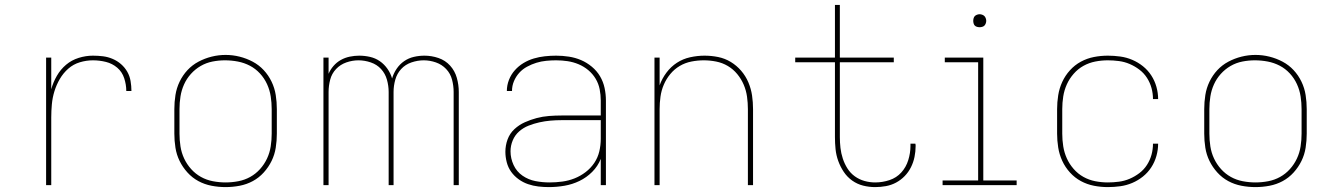

<svg xmlns="http://www.w3.org/2000/svg" viewBox="-20 -755 5440 783"><path d="M168 0V-520H189V-391Q197 -420 212 -446Q227 -472 249.5 -491Q272 -510 301 -519Q330 -528 359 -528Q380 -528 400 -525.5Q420 -523 439 -515Q458 -507 473.5 -493.5Q489 -480 499 -462.5Q509 -445 512.5 -424.5Q516 -404 516 -384H495Q495 -410 486.5 -436Q478 -462 458 -479Q438 -496 412 -502.5Q386 -509 359 -509Q332 -509 305.5 -501Q279 -493 258.5 -475Q238 -457 224 -433Q210 -409 202 -383Q194 -357 191.5 -330Q189 -303 189 -276V0Z M900 8Q871 8 842.5 2.5Q814 -3 789 -16.5Q764 -30 744.5 -51.5Q725 -73 712.5 -98.5Q700 -124 695.5 -152.5Q691 -181 691 -210V-310Q691 -339 695.5 -367.5Q700 -396 712.5 -422Q725 -448 744.5 -469Q764 -490 789.5 -503.5Q815 -517 843 -524Q871 -531 900 -531Q929 -531 957 -524Q985 -517 1010.5 -503.5Q1036 -490 1055.5 -469Q1075 -448 1087.5 -422Q1100 -396 1104.5 -367.5Q1109 -339 1109 -310V-210Q1109 -181 1104.5 -152.5Q1100 -124 1087.5 -98.5Q1075 -73 1055.5 -51.5Q1036 -30 1011 -16.5Q986 -3 957.5 2.5Q929 8 900 8ZM900 -11Q926 -11 952 -16Q978 -21 1000.5 -33.5Q1023 -46 1040.5 -65.5Q1058 -85 1069 -108.5Q1080 -132 1084 -158Q1088 -184 1088 -210V-310Q1088 -336 1084 -362Q1080 -388 1069 -412Q1058 -436 1040 -455.5Q1022 -475 999 -487Q976 -499 950 -504Q924 -509 897 -509Q872 -509 846.5 -504Q821 -499 798.5 -486Q776 -473 758.5 -453.5Q741 -434 730.5 -410.5Q720 -387 716 -361.5Q712 -336 712 -310V-210Q712 -184 716 -158Q720 -132 731 -108.5Q742 -85 759.5 -65.5Q777 -46 799.5 -33.5Q822 -21 848 -16Q874 -11 900 -11Z M1299 0V-520H1320V-454Q1327 -471 1340 -486Q1353 -501 1370 -510.5Q1387 -520 1406.5 -524Q1426 -528 1445 -528Q1445 -528 1445 -528Q1445 -528 1445 -528Q1467 -528 1489 -523Q1511 -518 1529 -505.5Q1547 -493 1560 -474.5Q1573 -456 1579 -435Q1585 -456 1597.5 -474.5Q1610 -493 1628 -505.5Q1646 -518 1667.5 -523Q1689 -528 1711 -528Q1711 -528 1711 -528Q1711 -528 1711 -528Q1740 -528 1768 -518.5Q1796 -509 1815.5 -487.5Q1835 -466 1843 -437.5Q1851 -409 1851 -380V0H1830V-380Q1830 -405 1823.5 -430Q1817 -455 1799.5 -473.5Q1782 -492 1757.5 -500.5Q1733 -509 1708 -509Q1683 -509 1658 -500.5Q1633 -492 1616 -473.5Q1599 -455 1592 -430Q1585 -405 1585 -380V0H1565V-380Q1565 -405 1558 -430Q1551 -455 1534 -473.5Q1517 -492 1492 -500.5Q1467 -509 1442 -509Q1417 -509 1392.5 -500.5Q1368 -492 1350.5 -473.5Q1333 -455 1326.5 -430Q1320 -405 1320 -380V0Z M2218 8Q2197 8 2175.5 5.5Q2154 3 2133.5 -4Q2113 -11 2095 -24Q2077 -37 2064.5 -54.5Q2052 -72 2046.5 -93.5Q2041 -115 2041 -136Q2041 -162 2050 -186.5Q2059 -211 2078 -228.5Q2097 -246 2120.5 -256.5Q2144 -267 2168.5 -273.5Q2193 -280 2219 -282Q2245 -284 2270 -284H2430V-345Q2430 -368 2425.5 -391Q2421 -414 2409 -434Q2397 -454 2379 -469Q2361 -484 2339.5 -493Q2318 -502 2295 -505.5Q2272 -509 2248 -509Q2228 -509 2207.5 -507Q2187 -505 2167.5 -499Q2148 -493 2129.5 -483Q2111 -473 2097.5 -458Q2084 -443 2076 -424Q2068 -405 2068 -384H2047Q2047 -407 2055.5 -429Q2064 -451 2079.5 -468.5Q2095 -486 2115 -498Q2135 -510 2157 -516.5Q2179 -523 2202 -525.5Q2225 -528 2248 -528Q2274 -528 2300 -524Q2326 -520 2349.5 -510Q2373 -500 2393.5 -483Q2414 -466 2427 -444Q2440 -422 2445.5 -396.5Q2451 -371 2451 -345V0H2430V-107Q2418 -77 2395 -54Q2372 -31 2343 -17Q2314 -3 2282 2.5Q2250 8 2218 8ZM2221 -11Q2247 -11 2273 -14.5Q2299 -18 2323 -27.5Q2347 -37 2368 -53Q2389 -69 2403.5 -90.5Q2418 -112 2424 -137.5Q2430 -163 2430 -189V-265H2270Q2247 -265 2224.5 -263Q2202 -261 2179.5 -256Q2157 -251 2135.5 -242.5Q2114 -234 2097 -219Q2080 -204 2071 -182.5Q2062 -161 2062 -138Q2062 -109 2074.5 -82Q2087 -55 2111 -38.5Q2135 -22 2163.5 -16.5Q2192 -11 2221 -11Z M2649 0V-520H2670V-407Q2680 -435 2698 -459Q2716 -483 2740.5 -499Q2765 -515 2794.5 -521.5Q2824 -528 2853 -528Q2881 -528 2908.5 -522.5Q2936 -517 2960 -502.5Q2984 -488 3002.5 -466.5Q3021 -445 3032 -419Q3043 -393 3047 -365.5Q3051 -338 3051 -310V0H3030V-310Q3030 -335 3026.5 -360.5Q3023 -386 3013 -409.5Q3003 -433 2986.5 -453Q2970 -473 2948 -486Q2926 -499 2900.5 -504Q2875 -509 2850 -509Q2825 -509 2799.5 -504Q2774 -499 2752 -486Q2730 -473 2713.5 -453Q2697 -433 2687 -409.5Q2677 -386 2673.5 -360.5Q2670 -335 2670 -310V0Z M3549 8Q3524 8 3500 2Q3476 -4 3455.5 -18.5Q3435 -33 3421 -54Q3407 -75 3398.5 -98.5Q3390 -122 3387.5 -146.5Q3385 -171 3385 -196V-501H3223V-520H3385V-735H3405V-520H3625V-501H3405V-196Q3405 -174 3407.5 -152Q3410 -130 3417 -108.5Q3424 -87 3436 -68Q3448 -49 3466 -36Q3484 -23 3505.5 -17Q3527 -11 3549 -11Q3579 -11 3607.5 -20.5Q3636 -30 3655.5 -51.5Q3675 -73 3684 -102Q3693 -131 3693 -160Q3693 -162 3693 -164Q3693 -166 3693 -169H3713Q3714 -166 3714 -163.5Q3714 -161 3714 -159Q3714 -137 3709.5 -115Q3705 -93 3695 -73Q3685 -53 3669.5 -37Q3654 -21 3634.5 -10.5Q3615 0 3593 4Q3571 8 3549 8Z M3824 0V-19H3969V-501H3833V-520H3990V-19H4126V0ZM3975 -644Q3970 -644 3964.5 -645.5Q3959 -647 3955.5 -650.5Q3952 -654 3950.5 -659.5Q3949 -665 3949 -670Q3949 -675 3950.5 -680.5Q3952 -686 3955.5 -689.5Q3959 -693 3964.5 -695Q3970 -697 3975 -697Q3980 -697 3985.5 -695Q3991 -693 3994.5 -689.5Q3998 -686 4000 -680.5Q4002 -675 4002 -670Q4002 -665 4000 -659.5Q3998 -654 3994.5 -650.5Q3991 -647 3985.5 -645.5Q3980 -644 3975 -644Z M4498 8Q4469 8 4441 2.5Q4413 -3 4388 -16.5Q4363 -30 4343.5 -51.5Q4324 -73 4312 -99Q4300 -125 4295.5 -153.5Q4291 -182 4291 -210V-310Q4291 -338 4295.5 -366.5Q4300 -395 4312 -421Q4324 -447 4343.5 -468.5Q4363 -490 4388 -503.5Q4413 -517 4441 -522.5Q4469 -528 4498 -528Q4523 -528 4548.5 -524.5Q4574 -521 4597.5 -511Q4621 -501 4641 -485Q4661 -469 4675 -447.5Q4689 -426 4696 -401Q4703 -376 4703 -351H4682Q4682 -374 4676 -396Q4670 -418 4657.5 -437.5Q4645 -457 4626.5 -471Q4608 -485 4587 -494Q4566 -503 4543 -506Q4520 -509 4498 -509Q4472 -509 4446.5 -504Q4421 -499 4398.5 -486.5Q4376 -474 4358.5 -454Q4341 -434 4330.5 -410.5Q4320 -387 4316 -361.5Q4312 -336 4312 -310V-210Q4312 -184 4316 -158.5Q4320 -133 4330.5 -109.5Q4341 -86 4358.5 -66Q4376 -46 4398.5 -33.5Q4421 -21 4446.5 -16Q4472 -11 4498 -11Q4520 -11 4543 -14Q4566 -17 4587 -26Q4608 -35 4626.5 -49Q4645 -63 4657.5 -82.5Q4670 -102 4676 -124Q4682 -146 4682 -169H4703Q4703 -144 4696 -119Q4689 -94 4675 -72.5Q4661 -51 4641 -35Q4621 -19 4597.5 -9Q4574 1 4548.5 4.5Q4523 8 4498 8Z M5100 8Q5071 8 5042.5 2.5Q5014 -3 4989 -16.5Q4964 -30 4944.5 -51.5Q4925 -73 4912.5 -98.5Q4900 -124 4895.5 -152.5Q4891 -181 4891 -210V-310Q4891 -339 4895.5 -367.5Q4900 -396 4912.5 -422Q4925 -448 4944.5 -469Q4964 -490 4989.5 -503.5Q5015 -517 5043 -524Q5071 -531 5100 -531Q5129 -531 5157 -524Q5185 -517 5210.5 -503.5Q5236 -490 5255.5 -469Q5275 -448 5287.5 -422Q5300 -396 5304.5 -367.5Q5309 -339 5309 -310V-210Q5309 -181 5304.5 -152.5Q5300 -124 5287.5 -98.5Q5275 -73 5255.5 -51.5Q5236 -30 5211 -16.5Q5186 -3 5157.5 2.5Q5129 8 5100 8ZM5100 -11Q5126 -11 5152 -16Q5178 -21 5200.5 -33.5Q5223 -46 5240.5 -65.5Q5258 -85 5269 -108.5Q5280 -132 5284 -158Q5288 -184 5288 -210V-310Q5288 -336 5284 -362Q5280 -388 5269 -412Q5258 -436 5240 -455.5Q5222 -475 5199 -487Q5176 -499 5150 -504Q5124 -509 5097 -509Q5072 -509 5046.5 -504Q5021 -499 4998.5 -486Q4976 -473 4958.5 -453.5Q4941 -434 4930.5 -410.5Q4920 -387 4916 -361.5Q4912 -336 4912 -310V-210Q4912 -184 4916 -158Q4920 -132 4931 -108.5Q4942 -85 4959.5 -65.5Q4977 -46 4999.5 -33.5Q5022 -21 5048 -16Q5074 -11 5100 -11Z"/></svg>

Font: Zed Sans Thin Extended
Style: Regular
Weight: 100
Width: 7
Designer: Belleve Invis
Foundry: Belleve Invis
Version: Version 1.0.0; ttfautohint (v1.8.4)